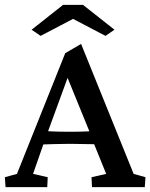

<svg xmlns="http://www.w3.org/2000/svg" viewBox="-22 -772 620 792"><path d="M1 0 -2 -41 47.9 -54.7 247.1 -552.7 312.5 -590.8 529.3 -54.7 578.1 -41 575.2 0H357.4L355.5 -41L416 -54.7L359.4 -194.3L348.6 -225.6L245.1 -479.5L269.5 -485.4L174.8 -226.6L164.1 -197.3L114.3 -54.7L174.8 -41L172.9 0ZM143.6 -175.8V-232.4Q162.1 -231.4 191.4 -230Q220.7 -228.5 265.6 -228.5Q309.6 -228.5 339.8 -230Q370.1 -231.4 387.7 -232.4V-176.8Q359.4 -176.8 328.6 -177.7Q297.9 -178.7 265.6 -178.7Q233.4 -178.7 203.6 -177.7Q173.8 -176.8 143.6 -175.8ZM450.2 -649.4 413.1 -624 249 -710H309.6L145.5 -624L108.4 -649.4L238.3 -752H320.3Z"/></svg>

Font: Crimson Pro ExtraLight Medium
Style: Regular
Weight: 500
Version: Version 1.002